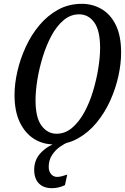

<svg xmlns="http://www.w3.org/2000/svg" viewBox="-20 -745 656 1005"><path d="M263 11Q204 11 157.5 -18.5Q111 -48 83.5 -105.5Q56 -163 56 -248Q56 -306 71 -371.5Q86 -437 115 -500Q144 -563 186.5 -613.5Q229 -664 284.5 -694.5Q340 -725 409 -725Q464 -725 511 -698Q558 -671 586 -614.5Q614 -558 614 -469Q614 -413 600 -348Q586 -283 557.5 -219.5Q529 -156 486.5 -104Q444 -52 388 -20.5Q332 11 263 11ZM276 -45Q321 -45 357.5 -76Q394 -107 421.5 -157.5Q449 -208 467 -268Q485 -328 494.5 -387.5Q504 -447 504 -494Q504 -585 473.5 -627.5Q443 -670 394 -670Q349 -670 312.5 -639Q276 -608 249 -557.5Q222 -507 203.5 -446.5Q185 -386 175.5 -327Q166 -268 166 -221Q166 -129 197.5 -87Q229 -45 276 -45ZM252 240Q208 240 183.5 215Q159 190 159 144Q159 91 194 54.5Q229 18 282 0H336Q317 7 293.5 23.5Q270 40 252.5 66.5Q235 93 235 129Q235 152 247.5 166.5Q260 181 279 181Q291 181 303.5 177.5Q316 174 332 169L320 224Q287 240 252 240Z"/></svg>

Font: Noto Serif ExtraCondensed Medium
Style: Italic
Weight: 500
Width: 2
Italic angle: -12°
Designer: Monotype Design Team
Foundry: Monotype Imaging Inc.
Version: Version 2.013; ttfautohint (v1.8.4.7-5d5b)